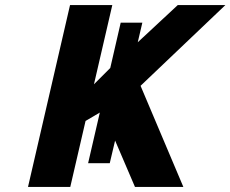

<svg xmlns="http://www.w3.org/2000/svg" viewBox="-20 -734 905 754"><path d="M326 -93 372 -292 316 -259 256 0H90L255 -714H421L349 -403L413 -467L454 -645H539L521 -568L678 -714H865L532 -397L700 0H510L432 -182L411 -93Z"/></svg>

Font: Passageway
Style: BdIt
Weight: 700
Foundry: Ascender Corporation
Version: Version 1.11